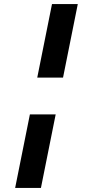

<svg xmlns="http://www.w3.org/2000/svg" viewBox="-20 -780 435 938"><path d="M288 -401 360 -760H234L162 -401ZM180 138 252 -221H126L54 138Z"/></svg>

Font: Braiins Sans
Style: Bold Italic
Weight: 700
Italic angle: -11.31°
Designer: Mike Abbink, Paul van der Laan, Pieter van Rosmalen, Jiri Chlebus, Lubos Buracinsky
Foundry: Bold Monday, Sudetype
Version: Version 1.000;hotconv 1.0.109;makeotfexe 2.5.65596